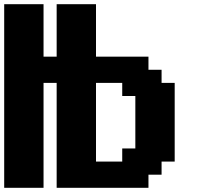

<svg xmlns="http://www.w3.org/2000/svg" viewBox="-20 -895 977 915"><path d="M250 0H687.5V-62.5H750V-125H812.5V-500H750V-562.5H687.5V-625H437.5V-875H250V-625H187.5V-875H0V0H187.5V-500H250ZM562.5 -125H437.5V-500H562.5V-437.5H625V-187.5H562.5Z"/></svg>

Font: Faithful 32x
Style: Semibold
Weight: 400
Foundry: Faithful Resource Pack
Version: Version 1.0; January 27, 2023